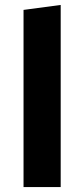

<svg xmlns="http://www.w3.org/2000/svg" viewBox="-20 -755 340 775"><path d="M75 0V-715L225 -735V0Z"/></svg>

Font: Radio Canada
Style: Bold
Weight: 700
Designer: Charles Daoud, Etienne Aubert Bonn, Alexandre Saumier Demers, Jacques Le Bailly
Foundry: Radio-Canada
Version: Version 2.104; ttfautohint (v1.8.4.7-5d5b);gftools[0.9.28.de